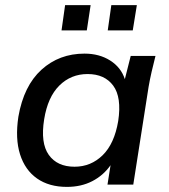

<svg xmlns="http://www.w3.org/2000/svg" viewBox="-20 -723 661 752"><path d="M39 0ZM39 0ZM242 9Q172 9 125 -24Q78 -57 58.5 -118.5Q39 -180 52 -266Q73 -387 142.5 -450Q212 -513 311 -513Q369 -513 411.5 -486Q454 -459 469 -413L492 -504H589Q581 -473 574 -442.5Q567 -412 562 -383L502 0H401L413 -76Q385 -36 341.5 -13.5Q298 9 242 9ZM272 -70Q336 -70 382 -115Q428 -160 443 -249Q457 -342 423.5 -387.5Q390 -433 323 -433Q258 -433 212.5 -388Q167 -343 153 -256Q138 -163 171 -116.5Q204 -70 272 -70ZM402 -604 416 -703H516L500 -604ZM221 -604 235 -703H335L320 -604Z"/></svg>

Font: Winston Medium
Style: Italic
Weight: 500
Italic angle: -9°
Designer: Original fonts by Vernon Adams / Changes by Cristiano Sobral
Foundry: Original fonts by Vernon Adams / Changes by Cristiano Sobral
Version: Version 2.503;July 17, 2020;FontCreator 13.0.0.2655 64-bit